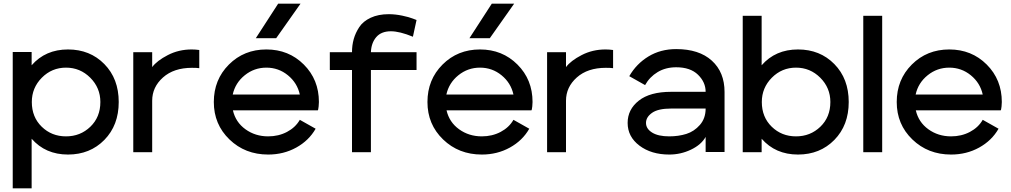

<svg xmlns="http://www.w3.org/2000/svg" viewBox="-20 -837 5560 1056"><path d="M154 199H50V-551H154V-478Q230 -565 354 -565Q475 -565 554 -484.5Q633 -404 633 -276Q633 -148 554 -67.5Q475 13 354 13Q230 13 154 -74ZM155 -276Q155 -193 209.5 -140Q264 -87 343 -87Q422 -87 477 -140Q532 -193 532 -276Q532 -354 476.5 -409.5Q421 -465 343 -465Q265 -465 210 -409.5Q155 -354 155 -276Z M1076 -462Q1063 -464 1036 -464Q936 -464 876.5 -411Q817 -358 817 -283V0H713V-550H817V-468Q843 -503 903 -534Q963 -565 1034 -565Q1055 -565 1076 -562Z M1499 -627H1387L1510 -817H1633ZM1629 -178 1716 -129Q1679 -64 1609.5 -25.5Q1540 13 1455 13Q1328 13 1242 -70Q1156 -153 1156 -276Q1156 -399 1239 -482Q1322 -565 1445 -565Q1568 -565 1651 -482Q1734 -399 1734 -276Q1734 -263 1732.5 -251.5Q1731 -240 1730 -235L1728 -230H1261Q1276 -165 1330 -126Q1384 -87 1455 -87Q1512 -87 1558.5 -111.5Q1605 -136 1629 -178ZM1260 -317H1629Q1615 -381 1563.5 -423Q1512 -465 1445 -465Q1378 -465 1326 -423Q1274 -381 1260 -317Z M1794 -550H1916Q1916 -588 1925.5 -622Q1935 -656 1956 -688Q1977 -720 2019 -739.5Q2061 -759 2118 -759Q2154 -759 2192 -751Q2230 -743 2250 -735L2271 -727L2251 -635Q2178 -665 2130 -665Q2077 -665 2049.5 -633Q2022 -601 2020 -550H2271V-452H2020V0H1916V-452H1794Z M2674 -627H2562L2685 -817H2808ZM2804 -178 2891 -129Q2854 -64 2784.5 -25.5Q2715 13 2630 13Q2503 13 2417 -70Q2331 -153 2331 -276Q2331 -399 2414 -482Q2497 -565 2620 -565Q2743 -565 2826 -482Q2909 -399 2909 -276Q2909 -263 2907.5 -251.5Q2906 -240 2905 -235L2903 -230H2436Q2451 -165 2505 -126Q2559 -87 2630 -87Q2687 -87 2733.5 -111.5Q2780 -136 2804 -178ZM2435 -317H2804Q2790 -381 2738.5 -423Q2687 -465 2620 -465Q2553 -465 2501 -423Q2449 -381 2435 -317Z M3352 -462Q3339 -464 3312 -464Q3212 -464 3152.5 -411Q3093 -358 3093 -283V0H2989V-550H3093V-468Q3119 -503 3179 -534Q3239 -565 3310 -565Q3331 -565 3352 -562Z M3661 -87Q3712 -87 3755 -100.5Q3798 -114 3829.5 -150Q3861 -186 3861 -240H3671Q3600 -240 3566.5 -216.5Q3533 -193 3533 -161Q3533 -129 3566.5 -108Q3600 -87 3661 -87ZM3861 -332Q3861 -385 3819 -426Q3777 -467 3699 -467Q3641 -467 3597 -440.5Q3553 -414 3528 -369L3441 -418Q3480 -486 3546.5 -526.5Q3613 -567 3699 -567Q3825 -567 3895 -503.5Q3965 -440 3965 -331V-1H3861V-84Q3837 -41 3780.5 -14Q3724 13 3661 13Q3562 13 3497 -36Q3432 -85 3432 -161Q3432 -235 3493.5 -283.5Q3555 -332 3671 -332Z M4169 0H4065V-750H4169V-478Q4245 -565 4369 -565Q4490 -565 4569 -484.5Q4648 -404 4648 -276Q4648 -148 4569 -67.5Q4490 13 4369 13Q4245 13 4169 -74ZM4170 -276Q4170 -193 4224.5 -140Q4279 -87 4358 -87Q4437 -87 4492 -140Q4547 -193 4547 -276Q4547 -354 4491.5 -409.5Q4436 -465 4358 -465Q4280 -465 4225 -409.5Q4170 -354 4170 -276Z M4832 0H4728V-750H4832Z M5385 -178 5472 -129Q5435 -64 5365.5 -25.5Q5296 13 5211 13Q5084 13 4998 -70Q4912 -153 4912 -276Q4912 -399 4995 -482Q5078 -565 5201 -565Q5324 -565 5407 -482Q5490 -399 5490 -276Q5490 -263 5488.5 -251.5Q5487 -240 5486 -235L5484 -230H5017Q5032 -165 5086 -126Q5140 -87 5211 -87Q5268 -87 5314.5 -111.5Q5361 -136 5385 -178ZM5016 -317H5385Q5371 -381 5319.5 -423Q5268 -465 5201 -465Q5134 -465 5082 -423Q5030 -381 5016 -317Z"/></svg>

Font: Edgecutting Lite Sharp
Style: Medium
Weight: 500
Designer: RandomMaerks (Nguyen Gia Bao)
Version: Version 1.0